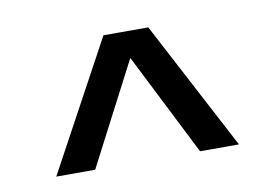

<svg xmlns="http://www.w3.org/2000/svg" viewBox="-42 -655 546 384"><g transform="rotate(-10 230.5 -463.0)"><path d="M124 -332H45L187 -594H278L416 -332H337L232 -540Z"/></g></svg>

Font: Hind Vadodara
Style: Regular
Weight: 400
Designer: Hitesh Malaviya
Foundry: Indian Type Foundry
Version: Version 0.702;PS 1.0;hotconv 1.0.81;makeotf.lib2.5.63406